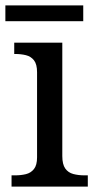

<svg xmlns="http://www.w3.org/2000/svg" viewBox="-20 -695 360 715"><path d="M23 0V-42H36Q58 -42 76.5 -46.5Q95 -51 106.5 -65.5Q118 -80 118 -109V-426Q118 -456 106.5 -470.5Q95 -485 76.5 -489.5Q58 -494 36 -494H33V-536H212V-114Q212 -83 223 -67.5Q234 -52 253 -47Q272 -42 294 -42H307V0ZM0 -616V-675H290V-616Z"/></svg>

Font: Noto Serif Ethiopic
Style: Regular
Weight: 400
Designer: Monotype Design Team
Foundry: Monotype Imaging Inc.
Version: Version 2.102